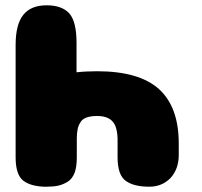

<svg xmlns="http://www.w3.org/2000/svg" viewBox="-20 -707 761 725"><path d="M146 -2H149H157Q182 -2 200 -6Q218 -10 236 -21Q253 -32 262 -55Q270 -78 270 -112V-184Q270 -205 273 -218Q275 -231 283 -244Q290 -257 306 -263Q322 -269 347 -269Q372 -269 388 -261Q404 -254 414 -235Q423 -216 424 -184V-113Q424 -46 455 -24Q485 -2 544 -2Q592 -2 624 -35Q655 -69 655 -122V-165Q655 -302 581 -370Q506 -438 347 -438Q305 -438 269 -434V-545Q269 -625 242 -656Q214 -687 156 -687Q97 -687 68 -651Q39 -615 39 -537V-113Q39 -46 69 -24Q96 -4 146 -2Z"/></svg>

Font: Coiny 2.0
Style: Regular
Weight: 400
Version: Version 1.001 July 11, 2018